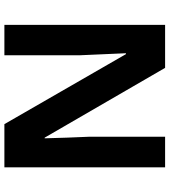

<svg xmlns="http://www.w3.org/2000/svg" viewBox="30 -784 754 853"><g transform="rotate(90 406.5 -357.0)"><path d="M723 0H531L220 -540H216Q218 -489 220.5 -438Q223 -387 225 -336V0H90V-714H281L591 -179H594Q593 -229 591 -278Q589 -327 587 -376V-714H723Z"/></g></svg>

Font: Noto Sans IKEA
Style: Bold
Weight: 600
Designer: Monotype Design Team
Foundry: Monotype Imaging Inc.
Version: Version 2.001